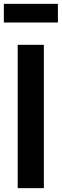

<svg xmlns="http://www.w3.org/2000/svg" viewBox="-20 -978 321 998"><path d="M72 0H208V-745H72ZM0 -861H281V-958H0Z"/></svg>

Font: Plus Jakarta Sans
Style: Bold
Weight: 700
Designer: Gumpita Rahayu
Foundry: Tokotype
Version: Version 2.004; ttfautohint (v1.8.3)